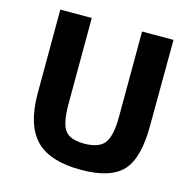

<svg xmlns="http://www.w3.org/2000/svg" viewBox="-104 -790 885 903"><g transform="rotate(15 338.5 -338.5)"><path d="M629 -272Q629 -114 571 -51Q512 13 368 13Q221 13 152 -53Q80 -123 79 -278L80 -690H233L232 -272Q232 -178 257 -144Q281 -110 351 -110Q423 -110 450 -146Q477 -182 477 -278L478 -690H631Z"/></g></svg>

Font: Taylor Sans Bold LRS
Style: Bold
Weight: 700
Italic angle: -8°
Designer: Natanael Gama
Version: Version 1.001 September 8, 2015